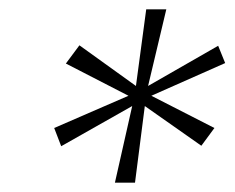

<svg xmlns="http://www.w3.org/2000/svg" viewBox="-20 -752 502 411"><path d="M226 -361 263 -525 111 -439 96 -478 255 -547 121 -616 150 -655 271 -568 293 -732H336L297 -568L447 -654L462 -617L304 -547L439 -478L411 -440L290 -525L269 -361Z"/></svg>

Font: DM Sans 16pt ExtraLight
Style: Italic
Weight: 250
Italic angle: -10°
Version: Version 4.004;gftools[0.9.30]